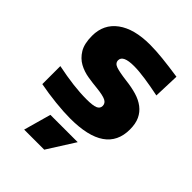

<svg xmlns="http://www.w3.org/2000/svg" viewBox="-220 -663 994 994"><g transform="rotate(45 277.0 -166.0)"><path d="M179 70H379L284 220H137ZM265 11Q217 11 155.5 4.5Q94 -2 37 -13V-145Q100 -132 153.5 -125.5Q207 -119 255 -119Q300 -119 319 -127Q338 -135 338 -154Q338 -174 318.5 -183.5Q299 -193 252 -198Q219 -201 182 -207Q145 -213 114 -230Q83 -247 62.5 -280.5Q42 -314 42 -372Q42 -457 106.5 -504.5Q171 -552 287 -552Q310 -552 333 -550.5Q356 -549 381.5 -546.5Q407 -544 436.5 -540Q466 -536 501 -531L496 -389Q438 -401 389.5 -408Q341 -415 307 -415Q227 -415 227 -378Q227 -357 251 -348.5Q275 -340 331 -333Q375 -328 410.5 -317.5Q446 -307 471.5 -287.5Q497 -268 510.5 -239Q524 -210 524 -168Q524 11 265 11Z"/></g></svg>

Font: Encode Sans Normal
Style: ExtraBold
Weight: 800
Designer: Pablo Impallari, Andres Torresi
Foundry: Pablo Impallari, Andres Torresi
Version: Version 1.000; ttfautohint (v1.00) -l 8 -r 50 -G 200 -x 14 -